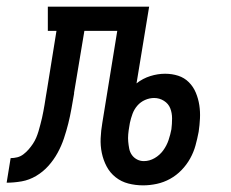

<svg xmlns="http://www.w3.org/2000/svg" viewBox="-76 -550 696 578"><path d="M355 8Q332 8 310.5 2.5Q289 -3 272 -16.5Q255 -30 245 -49Q235 -68 230.5 -89.5Q226 -111 227 -134Q228 -157 232 -180L277 -457H178L147 -271Q147 -271 147 -271Q147 -271 147 -270V-269Q147 -268 147 -268Q147 -268 147 -268Q143 -245 139 -222.5Q135 -200 129.5 -178Q124 -156 116.5 -133.5Q109 -111 97.5 -90Q86 -69 70 -51Q54 -33 33 -20.5Q12 -8 -11 -4Q-34 0 -56 0L-44 -74Q-34 -74 -24 -76.5Q-14 -79 -5.5 -85.5Q3 -92 10 -100Q17 -108 23 -117Q29 -126 33 -135.5Q37 -145 40 -155Q43 -165 45.5 -175Q48 -185 50.5 -195Q53 -205 54.5 -214.5Q56 -224 58 -234Q60 -247 62 -259Q64 -271 66 -283L94 -457H68V-530H373L335 -299Q354 -314 376.5 -321Q399 -328 421 -328Q442 -328 460.5 -322Q479 -316 492.5 -302.5Q506 -289 513.5 -271Q521 -253 524 -233.5Q527 -214 526 -193.5Q525 -173 522 -153Q518 -132 512.5 -112Q507 -92 496.5 -73Q486 -54 470.5 -38Q455 -22 436 -11.5Q417 -1 396 3.5Q375 8 355 8ZM357 -65Q374 -65 389.5 -74Q405 -83 415.5 -97.5Q426 -112 431.5 -128.5Q437 -145 440 -161Q442 -177 442 -193.5Q442 -210 436.5 -224Q431 -238 417.5 -246.5Q404 -255 388 -255Q374 -255 360.5 -249Q347 -243 337.5 -232Q328 -221 323 -207.5Q318 -194 315 -180L313 -168Q311 -157 310 -145.5Q309 -134 310 -123.5Q311 -113 313 -102.5Q315 -92 321 -83.5Q327 -75 336.5 -70Q346 -65 357 -65Z"/></svg>

Font: Iosevka Slab Extended
Style: Italic
Weight: 400
Width: 7
Italic angle: -9°
Monospace: yes
Designer: Belleve Invis
Foundry: Belleve Invis
Version: Version 11.1.0; ttfautohint (v1.8.3)